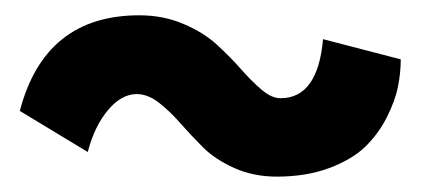

<svg xmlns="http://www.w3.org/2000/svg" viewBox="-20 -414 558 251"><path d="M162.1 -394Q193.4 -394 219.7 -382.8Q246.1 -371.6 263.4 -355.7Q280.8 -339.8 294.7 -324Q308.6 -308.1 321.8 -296.9Q335 -285.6 346.7 -285.6Q395.5 -285.6 402.3 -362.8L503.9 -336.4Q503.9 -318.8 500.2 -300.5Q496.6 -282.2 485.6 -260.5Q474.6 -238.8 457.5 -222.2Q440.4 -205.6 410.4 -194.3Q380.4 -183.1 341.8 -183.1Q311.5 -183.1 286.4 -194.3Q261.2 -205.6 245.4 -221.4Q229.5 -237.3 215.8 -252.9Q202.1 -268.6 187.7 -279.8Q173.3 -291 158.7 -291Q138.7 -291 121.1 -270Q103.5 -249 94.7 -215.3L5.9 -269Q38.6 -394 162.1 -394Z"/></svg>

Font: Fantasque Sans Mono
Style: Bold
Weight: 700
Monospace: yes
Designer: Jany Belluz
Version: Version 1.8.0 ; ttfautohint (v1.8.2)